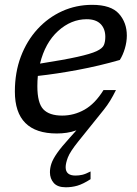

<svg xmlns="http://www.w3.org/2000/svg" viewBox="-20 -542 568 794"><path d="M409.5 -88.5 304.5 42Q269.5 85.5 260.5 109.5Q251.5 133.5 251.5 149.5Q251.5 184 292 184Q306.5 184 320.5 180.8Q334.5 177.5 354.5 167V199Q323.5 219 300.2 225.8Q277 232.5 252 232.5Q218 232.5 202.2 214.5Q186.5 196.5 186.5 170.5Q186.5 153 192.5 134.8Q198.5 116.5 216.2 91Q234 65.5 269.5 26.5L296 -3Q276.5 4 256.2 7Q236 10 215 10Q41.5 10 41.5 -163.5Q41.5 -242.5 66.2 -308Q91 -373.5 135 -421.5Q179 -469.5 237 -495.8Q295 -522 361 -522Q439 -522 471.8 -485.2Q504.5 -448.5 504.5 -395Q504.5 -369 496.5 -341.8Q488.5 -314.5 475.5 -294Q390.5 -269.5 302.2 -253Q214 -236.5 136.5 -228Q134.5 -207.5 134.5 -185.5Q134.5 -116 159.2 -90Q184 -64 237 -64Q286 -64 329.5 -88.5Q373 -113 408 -169.5H459.5Q448 -146 435.8 -126Q423.5 -106 409.5 -88.5ZM338.5 -462.5Q274 -462.5 220.2 -413.8Q166.5 -365 145.5 -279Q244.5 -294.5 299.8 -306.8Q355 -319 379.5 -330.5Q404 -342 409.8 -356Q415.5 -370 415.5 -389.5Q415.5 -423 396 -442.8Q376.5 -462.5 338.5 -462.5Z"/></svg>

Font: Newsreader 6pt
Style: Italic
Weight: 400
Italic angle: -17°
Designer: Hugues Gentile
Foundry: Production Type
Version: Version 1.003; ttfautohint (v1.8.3)